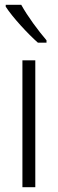

<svg xmlns="http://www.w3.org/2000/svg" viewBox="-20 -878 242 805"><path d="M69 -858H4V-850C33 -805 97 -736 139 -699H175V-709C140 -750 96 -809 69 -858ZM128 -93V-625H74V-93Z"/></svg>

Font: Noto Sans Telugu UI Condensed Light
Style: Regular
Weight: 300
Width: 3
Designer: Jelle Bosma - Monotype Design Team
Foundry: Monotype Imaging Inc.
Version: Version 2.005